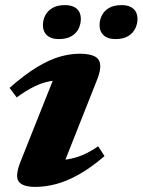

<svg xmlns="http://www.w3.org/2000/svg" viewBox="-20 -721 560 754"><path d="M62.5 -91 206.5 -452.5 241 -406Q206.5 -407.5 176.2 -402Q146 -396.5 114.8 -381.2Q83.5 -366 45.5 -338.5L17.5 -376Q77.5 -428.5 126 -457.8Q174.5 -487 215.2 -498.5Q256 -510 292 -510Q353.5 -510 368 -485Q382.5 -460 360.5 -406L216.5 -42.5L176.5 -93Q212.5 -90.5 243.2 -95Q274 -99.5 303.8 -112Q333.5 -124.5 365.5 -146.5L390.5 -108Q338 -63 290.5 -36.2Q243 -9.5 200.5 1.8Q158 13 119 13Q67.5 13 52.8 -9.2Q38 -31.5 62.5 -91ZM210.5 -567.5Q181 -567.5 164.8 -582.2Q148.5 -597 148.5 -621.5Q148.5 -642 157.5 -660Q166.5 -678 185.8 -689.5Q205 -701 235.5 -701Q265.5 -701 281.5 -686.5Q297.5 -672 297.5 -647Q297.5 -627 288.8 -608.8Q280 -590.5 260.8 -579Q241.5 -567.5 210.5 -567.5ZM432.5 -567.5Q403.5 -567.5 387.2 -582.2Q371 -597 371 -621.5Q371 -642 379.8 -660Q388.5 -678 407.8 -689.5Q427 -701 458 -701Q487.5 -701 503.8 -686.5Q520 -672 520 -647Q520 -627 511 -608.8Q502 -590.5 483 -579Q464 -567.5 432.5 -567.5Z"/></svg>

Font: Newsreader 9pt
Style: Bold Italic
Weight: 700
Italic angle: -17°
Designer: Hugues Gentile
Foundry: Production Type
Version: Version 1.003